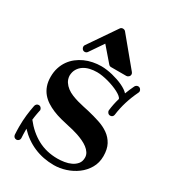

<svg xmlns="http://www.w3.org/2000/svg" viewBox="-243 -1154 1198 1323"><g transform="rotate(30 356.0 -492.5)"><path d="M662.1 -189.9Q662.1 -136.7 637.7 -95Q613.3 -53.2 574.7 -24.7Q536.1 3.9 489 19Q441.9 34.2 396 34.2Q310.1 34.2 237.3 2.9Q164.6 -28.3 107.9 -88.9V-77.1Q107.9 -61.5 108.4 -46.4Q108.9 -31.2 109.9 -16.1V-14.2Q109.9 -4.4 103.3 2.9Q96.7 10.3 85.9 11.2Q74.7 11.2 67.4 4.4Q60.1 -2.4 59.1 -13.2Q58.1 -28.8 57.6 -44.7Q57.1 -60.5 57.1 -76.2Q57.1 -126 62 -168.2Q66.9 -210.4 75.2 -252Q77.6 -261.2 84.2 -267.1Q90.8 -272.9 100.1 -272.9Q111.3 -272.9 118.7 -264.4Q126 -255.9 126 -247.1Q126 -246.1 126 -244.9Q126 -243.7 125 -242.2Q122.6 -231 120.8 -221.4Q119.1 -211.9 117.4 -202.9Q115.7 -193.8 114.5 -184.3Q113.3 -174.8 111.8 -163.1Q166.5 -92.8 236.8 -54.9Q307.1 -17.1 395 -17.1Q419.9 -17.1 448.5 -21.5Q477.1 -25.9 501.2 -37.4Q525.4 -48.8 541.3 -68.1Q557.1 -87.4 557.1 -117.2Q557.1 -138.2 545.9 -155.5Q534.7 -172.9 516.6 -186.5Q498.5 -200.2 475.8 -210.7Q453.1 -221.2 430.2 -229Q407.2 -236.8 386.5 -241.9Q365.7 -247.1 351.1 -250Q316.4 -257.3 282.2 -266.4Q248 -275.4 217.3 -288.1Q186.5 -300.8 160.2 -317.9Q133.8 -335 114.5 -358.2Q95.2 -381.3 84.2 -412.1Q73.2 -442.9 73.2 -482.9Q73.2 -522 83.7 -554.9Q94.2 -587.9 112.8 -614.3Q131.3 -640.6 156.5 -660.4Q181.6 -680.2 211.4 -693.6Q241.2 -707 274.2 -713.6Q307.1 -720.2 340.8 -720.2Q361.3 -720.2 384.5 -717Q407.7 -713.9 430.7 -708.3Q453.6 -702.6 475.8 -695.1Q498 -687.5 517.1 -678.5Q536.1 -669.4 550.8 -659.4Q565.4 -649.4 574.2 -639.2Q581.1 -657.7 589.1 -676Q597.2 -694.3 606 -712.9Q609.9 -719.7 616 -723.4Q622.1 -727.1 628.9 -727.1Q640.1 -727.1 647.5 -719Q654.8 -710.9 654.8 -701.2Q654.8 -695.8 651.9 -689.9Q626.5 -637.2 610.1 -584.2Q593.8 -531.2 586.9 -477.1Q585.9 -467.3 578.9 -461.2Q571.8 -455.1 562 -455.1Q550.8 -455.1 543.5 -463.4Q536.1 -471.7 536.1 -480V-482.9Q542 -534.7 557.1 -585Q554.2 -593.8 542 -603.8Q529.8 -613.8 512 -623Q494.1 -632.3 471.7 -640.9Q449.2 -649.4 425.8 -655.8Q402.3 -662.1 378.9 -666Q355.5 -669.9 335.9 -669.9Q306.2 -669.9 278.8 -663.6Q251.5 -657.2 230.2 -643.1Q209 -628.9 195.8 -606.7Q182.6 -584.5 182.1 -553.2Q184.1 -525.9 197 -506.1Q210 -486.3 229.2 -471.7Q248.5 -457 272.9 -447Q297.4 -437 322.5 -429.9Q347.7 -422.9 371.6 -417.7Q395.5 -412.6 415 -408.2Q464.4 -396.5 509.3 -381.8Q554.2 -367.2 588.1 -343.3Q622.1 -319.3 642.1 -282.5Q662.1 -245.6 662.1 -189.9ZM399.9 -748Q388.7 -748 380.9 -757.3L285.2 -868.2L210.9 -759.3Q203.1 -748 189.9 -748Q178.7 -748 171.4 -756.3Q164.1 -764.6 164.1 -774.4Q164.1 -782.7 168 -788.1L318.8 -1008.3Q322.3 -1013.7 327.6 -1016.4Q333 -1019 338.9 -1019Q352.5 -1019 359.9 -1010.3L542 -790Q547.9 -782.7 547.9 -774.4Q547.9 -763.2 539.6 -755.6Q531.2 -748 522 -748Z"/></g></svg>

Font: Ribeye
Style: Regular
Weight: 400
Designer: Astigmatic (AOETI)
Foundry: Astigmatic (AOETI)
Version: Version 1.000